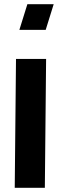

<svg xmlns="http://www.w3.org/2000/svg" viewBox="-20 -892 325 912"><path d="M110 -872H235L197 -750H72ZM193 0H50L56 -612H199Z"/></svg>

Font: Covid19
Style: Regular
Weight: 400
Designer: Peter Wiegel
Foundry: (c) CAT - Ing. Peter Wiegel.  for Rudolf Maass + Partner GmbH
Version: Version 001.000